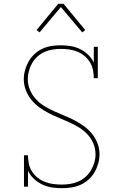

<svg xmlns="http://www.w3.org/2000/svg" viewBox="-20 -981 640 1009"><path d="M306 8Q279 8 252.5 4Q226 0 202 -11.5Q178 -23 158 -41.5Q138 -60 127 -84V0H106V-165H127Q127 -143 131.5 -121Q136 -99 148 -80Q160 -61 178 -47Q196 -33 216.5 -25Q237 -17 259.5 -14Q282 -11 304 -11Q326 -11 348.5 -14.5Q371 -18 391.5 -27Q412 -36 429 -51Q446 -66 457.5 -85Q469 -104 475.5 -126Q482 -148 482 -170Q482 -200 470.5 -227Q459 -254 439 -275.5Q419 -297 394 -312Q369 -327 342.5 -339Q316 -351 289 -362Q262 -373 236 -386.5Q210 -400 186 -417.5Q162 -435 144 -457.5Q126 -480 115.5 -508Q105 -536 105 -565Q105 -589 112 -613.5Q119 -638 131 -659Q143 -680 161.5 -697Q180 -714 202 -724.5Q224 -735 248.5 -739Q273 -743 298 -743Q324 -743 350 -739Q376 -735 400 -723.5Q424 -712 443 -693.5Q462 -675 473 -652V-735H494V-570H473Q473 -592 468.5 -613.5Q464 -635 452.5 -654Q441 -673 424 -687Q407 -701 386.5 -709.5Q366 -718 344 -721Q322 -724 300 -724Q278 -724 256 -720.5Q234 -717 214 -708Q194 -699 177 -684Q160 -669 149 -649.5Q138 -630 132 -608.5Q126 -587 126 -565Q126 -536 137.5 -508.5Q149 -481 169 -459.5Q189 -438 214 -423Q239 -408 265.5 -396Q292 -384 319 -373Q346 -362 372 -348.5Q398 -335 421.5 -318Q445 -301 463.5 -278Q482 -255 492.5 -227.5Q503 -200 503 -170Q503 -146 496 -121.5Q489 -97 476.5 -75.5Q464 -54 445 -37Q426 -20 403.5 -10Q381 0 356 4Q331 8 306 8ZM188 -811 172 -823 286 -961H314L428 -823L412 -811L300 -944Z"/></svg>

Font: Iosevka HT Thin Extended
Style: Regular
Weight: 100
Width: 7
Monospace: yes
Designer: Belleve Invis
Foundry: Belleve Invis
Version: Version 32.3.0; ttfautohint (v1.8.4)